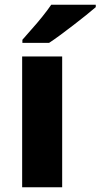

<svg xmlns="http://www.w3.org/2000/svg" viewBox="-20 -786 422 806"><path d="M241 0H73V-549H241ZM382 -756Q366 -742 341 -722Q316 -702 287.5 -680Q259 -658 232.5 -638.5Q206 -619 186 -606H74V-619Q90 -638 113 -663.5Q136 -689 158 -716.5Q180 -744 195 -766H382Z"/></svg>

Font: Noto Sans Gujarati UI ExtraBold
Style: Regular
Weight: 800
Designer: Jelle Bosma - Monotype Design Team, Universal Thirst
Foundry: Monotype Imaging Inc.
Version: Version 2.106; ttfautohint (v1.8.4.7-5d5b)